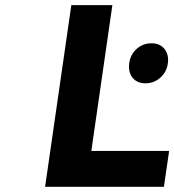

<svg xmlns="http://www.w3.org/2000/svg" viewBox="-20 -720 672 740"><path d="M153.8 0 254.9 -700.2H413.1L332 -138.2H631.8L611.8 0ZM478 -476.1Q482.4 -509.8 506.6 -531.5Q530.8 -553.2 564 -553.2Q596.2 -553.2 613.8 -531.5Q631.3 -509.8 627 -476.1Q622.6 -442.4 597.9 -420.7Q573.2 -398.9 541 -398.9Q508.3 -398.9 491 -420.4Q473.6 -441.9 478 -476.1Z"/></svg>

Font: Trueno SemiBold
Style: Italic
Weight: 600
Designer: Julieta Ulanovsky
Foundry: Julieta Ulanovsky
Version: Version 3.001b | FøM Fix